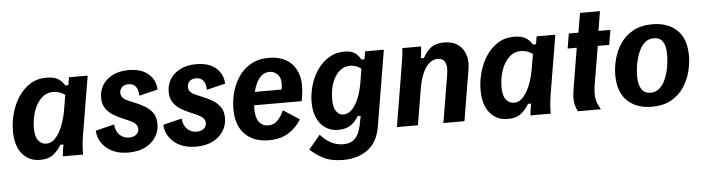

<svg xmlns="http://www.w3.org/2000/svg" viewBox="-48 -837 4489 1227"><g transform="rotate(-5 2196.0 -223.0)"><path d="M180.8 10Q110 10 66.7 -41.7Q23.3 -93.3 23.3 -189.2Q23.3 -245 38.8 -301.7Q54.2 -358.3 85 -405.4Q115.8 -452.5 160.8 -481.2Q205.8 -510 265.8 -510Q315.8 -510 342.5 -492.1Q369.2 -474.2 381.7 -450H401.7L410 -500H530L468.3 -130Q462.5 -96.7 459.6 -65Q456.7 -33.3 456.7 0H326.7Q328.3 -16.7 331.2 -37.5Q334.2 -58.3 337.5 -75H317.5Q301.7 -45 269.6 -17.5Q237.5 10 180.8 10ZM229.2 -90Q264.2 -90 290.4 -120.4Q316.7 -150.8 334.6 -197.9Q352.5 -245 360.8 -295L376.7 -390Q361.7 -400.8 342.9 -407.9Q324.2 -415 300 -415Q256.7 -415 225 -384.6Q193.3 -354.2 175.8 -303.8Q158.3 -253.3 158.3 -194.2Q158.3 -140 178.8 -115Q199.2 -90 229.2 -90Z M748.3 12.5Q660.8 12.5 607.9 -32.1Q555 -76.7 550.8 -145L670.8 -174.2Q675 -130 699.6 -106.2Q724.2 -82.5 760.8 -82.5Q788.3 -82.5 805.4 -96.7Q822.5 -110.8 822.5 -131.7Q822.5 -153.3 807.1 -167.1Q791.7 -180.8 768.3 -190.8L725.8 -209.2Q702.5 -219.2 673.8 -235.4Q645 -251.7 624.2 -279.6Q603.3 -307.5 603.3 -352.5Q603.3 -396.7 625.8 -432.9Q648.3 -469.2 691.2 -490.8Q734.2 -512.5 794.2 -512.5Q872.5 -512.5 918.3 -474.6Q964.2 -436.7 967.5 -372.5L847.5 -343.3Q847.5 -380.8 831.7 -401.7Q815.8 -422.5 784.2 -422.5Q756.7 -422.5 742.5 -407.5Q728.3 -392.5 728.3 -372.5Q728.3 -352.5 740.8 -339.6Q753.3 -326.7 771.7 -319.2L811.7 -302.5Q845 -289.2 876.2 -271.2Q907.5 -253.3 927.5 -225.4Q947.5 -197.5 947.5 -153.3Q947.5 -108.3 923.8 -70.4Q900 -32.5 855.4 -10Q810.8 12.5 748.3 12.5Z M1181.7 12.5Q1094.2 12.5 1041.2 -32.1Q988.3 -76.7 984.2 -145L1104.2 -174.2Q1108.3 -130 1132.9 -106.2Q1157.5 -82.5 1194.2 -82.5Q1221.7 -82.5 1238.8 -96.7Q1255.8 -110.8 1255.8 -131.7Q1255.8 -153.3 1240.4 -167.1Q1225 -180.8 1201.7 -190.8L1159.2 -209.2Q1135.8 -219.2 1107.1 -235.4Q1078.3 -251.7 1057.5 -279.6Q1036.7 -307.5 1036.7 -352.5Q1036.7 -396.7 1059.2 -432.9Q1081.7 -469.2 1124.6 -490.8Q1167.5 -512.5 1227.5 -512.5Q1305.8 -512.5 1351.7 -474.6Q1397.5 -436.7 1400.8 -372.5L1280.8 -343.3Q1280.8 -380.8 1265 -401.7Q1249.2 -422.5 1217.5 -422.5Q1190 -422.5 1175.8 -407.5Q1161.7 -392.5 1161.7 -372.5Q1161.7 -352.5 1174.2 -339.6Q1186.7 -326.7 1205 -319.2L1245 -302.5Q1278.3 -289.2 1309.6 -271.2Q1340.8 -253.3 1360.8 -225.4Q1380.8 -197.5 1380.8 -153.3Q1380.8 -108.3 1357.1 -70.4Q1333.3 -32.5 1288.8 -10Q1244.2 12.5 1181.7 12.5Z M1647.5 12.5Q1552.5 12.5 1495.8 -43.3Q1439.2 -99.2 1439.2 -207.5Q1439.2 -257.5 1452.9 -310.8Q1466.7 -364.2 1497.1 -410Q1527.5 -455.8 1576.2 -484.2Q1625 -512.5 1694.2 -512.5Q1757.5 -512.5 1805.4 -484.6Q1853.3 -456.7 1875.8 -398.3Q1898.3 -340 1883.3 -249.2L1878.3 -218.3H1573.3Q1572.5 -206.7 1572.5 -195.8Q1572.5 -137.5 1594.2 -110Q1615.8 -82.5 1651.7 -82.5Q1690 -82.5 1714.2 -108.8Q1738.3 -135 1753.3 -170.8L1856.7 -103.3Q1827.5 -54.2 1776.2 -20.8Q1725 12.5 1647.5 12.5ZM1689.2 -422.5Q1660 -422.5 1639.6 -405.4Q1619.2 -388.3 1605.8 -361.2Q1592.5 -334.2 1585 -303.3H1757.5Q1768.3 -365.8 1745.8 -394.2Q1723.3 -422.5 1689.2 -422.5Z M2112.5 179.2Q2032.5 179.2 1982.1 152.5Q1931.7 125.8 1900 94.2L1974.2 5Q1999.2 35.8 2036.7 57.5Q2074.2 79.2 2120 79.2Q2169.2 79.2 2195.8 51.2Q2222.5 23.3 2233.3 -29.2L2245.8 -91.7H2225.8Q2206.7 -56.7 2175 -35.8Q2143.3 -15 2096.7 -15Q2026.7 -15 1983.8 -66.2Q1940.8 -117.5 1940.8 -205.8Q1940.8 -260 1956.7 -313.8Q1972.5 -367.5 2002.9 -411.7Q2033.3 -455.8 2077.1 -482.9Q2120.8 -510 2176.7 -510Q2220.8 -510 2243.8 -493.8Q2266.7 -477.5 2281.7 -450H2301.7L2310 -500H2430L2349.2 -15Q2333.3 83.3 2270 131.2Q2206.7 179.2 2112.5 179.2ZM2136.7 -110Q2170 -110 2195.4 -138.3Q2220.8 -166.7 2237.9 -212.1Q2255 -257.5 2263.3 -310L2276.7 -390Q2262.5 -404.2 2242.5 -410.4Q2222.5 -416.7 2205.8 -416.7Q2165.8 -416.7 2136.2 -390Q2106.7 -363.3 2090 -317.1Q2073.3 -270.8 2073.3 -212.5Q2073.3 -160.8 2091.2 -135.4Q2109.2 -110 2136.7 -110Z M2470 0 2533.3 -380Q2540 -417.5 2544.2 -451.2Q2548.3 -485 2548.3 -500H2668.3Q2668.3 -482.5 2666.2 -463.8Q2664.2 -445 2660.8 -425H2680.8Q2700 -462.5 2730.8 -487.5Q2761.7 -512.5 2816.7 -512.5Q2895.8 -512.5 2933.8 -460Q2971.7 -407.5 2957.5 -324.2L2903.3 0H2768.3L2819.2 -305Q2828.3 -356.7 2815 -384.2Q2801.7 -411.7 2767.5 -411.7Q2735.8 -411.7 2710.8 -388.3Q2685.8 -365 2669.6 -325.8Q2653.3 -286.7 2645 -240L2605 0Z M3180.8 10Q3110 10 3066.7 -41.7Q3023.3 -93.3 3023.3 -189.2Q3023.3 -245 3038.8 -301.7Q3054.2 -358.3 3085 -405.4Q3115.8 -452.5 3160.8 -481.2Q3205.8 -510 3265.8 -510Q3315.8 -510 3342.5 -492.1Q3369.2 -474.2 3381.7 -450H3401.7L3410 -500H3530L3468.3 -130Q3462.5 -96.7 3459.6 -65Q3456.7 -33.3 3456.7 0H3326.7Q3328.3 -16.7 3331.2 -37.5Q3334.2 -58.3 3337.5 -75H3317.5Q3301.7 -45 3269.6 -17.5Q3237.5 10 3180.8 10ZM3229.2 -90Q3264.2 -90 3290.4 -120.4Q3316.7 -150.8 3334.6 -197.9Q3352.5 -245 3360.8 -295L3376.7 -390Q3361.7 -400.8 3342.9 -407.9Q3324.2 -415 3300 -415Q3256.7 -415 3225 -384.6Q3193.3 -354.2 3175.8 -303.8Q3158.3 -253.3 3158.3 -194.2Q3158.3 -140 3178.8 -115Q3199.2 -90 3229.2 -90Z M3631.7 0Q3617.5 -24.2 3612.1 -55.8Q3606.7 -87.5 3616.7 -149.2L3659.2 -405H3600.8L3616.7 -500H3678.3L3699.2 -625H3827.5L3806.7 -500H3883.3L3867.5 -405H3794.2L3753.3 -163.3Q3743.3 -102.5 3750.8 -67.1Q3758.3 -31.7 3776.7 -5V0Z M4105 12.5Q4006.7 12.5 3947.9 -43.8Q3889.2 -100 3889.2 -209.2Q3889.2 -258.3 3902.9 -311.2Q3916.7 -364.2 3947.5 -410Q3978.3 -455.8 4029.2 -484.2Q4080 -512.5 4154.2 -512.5Q4252.5 -512.5 4310.8 -456.7Q4369.2 -400.8 4369.2 -290.8Q4369.2 -242.5 4355.4 -189.6Q4341.7 -136.7 4311.2 -90.8Q4280.8 -45 4230 -16.2Q4179.2 12.5 4105 12.5ZM4104.2 -77.5Q4135.8 -77.5 4157.9 -95.4Q4180 -113.3 4194.6 -141.2Q4209.2 -169.2 4217.1 -201.2Q4225 -233.3 4227.9 -262.9Q4230.8 -292.5 4230.8 -312.5Q4230.8 -422.5 4155 -422.5Q4123.3 -422.5 4100.8 -405Q4078.3 -387.5 4064.2 -359.2Q4050 -330.8 4041.7 -298.8Q4033.3 -266.7 4030.4 -237.5Q4027.5 -208.3 4027.5 -189.2Q4027.5 -136.7 4046.7 -107.1Q4065.8 -77.5 4104.2 -77.5Z"/></g></svg>

Font: Familjen Grotesk GF
Style: Bold Italic
Weight: 700
Designer: Anders Wikstroem, Jonas Baeckman, Matilda Gysing, Kristian Moeller
Foundry: Familjen STHML AB
Version: Version 2.000; Beta; Release 4; Build 6